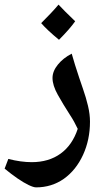

<svg xmlns="http://www.w3.org/2000/svg" viewBox="-54 -615 451 830"><path d="M102 195Q91 195 70 185Q49 175 22 156.5Q-5 138 -34 114L-18 72Q9 79 34.5 82.5Q60 86 83 86Q157 86 208 49Q259 12 282 -58Q275 -73 266.5 -88.5Q258 -104 248 -119Q219 -164 196 -205Q173 -246 173 -278Q173 -307 196 -335.5Q219 -364 256 -383Q262 -362 270.5 -334Q279 -306 288.5 -278.5Q298 -251 305 -230Q318 -193 326.5 -157Q335 -121 335 -89Q335 -11 305 54.5Q275 120 222 158Q169 195 102 195ZM201 -443Q150 -485 124 -515Q147 -538 165.5 -557.5Q184 -577 199 -595Q210 -583 228 -565Q246 -547 271 -523Q259 -506 241.5 -486Q224 -466 201 -443Z"/></svg>

Font: Noto Naskh Arabic
Style: Bold
Weight: 700
Designer: Monotype Design Team, David Williams, Mohamad Dakak and Nizar Qandah
Foundry: Monotype Imaging Inc.
Version: Version 2.016